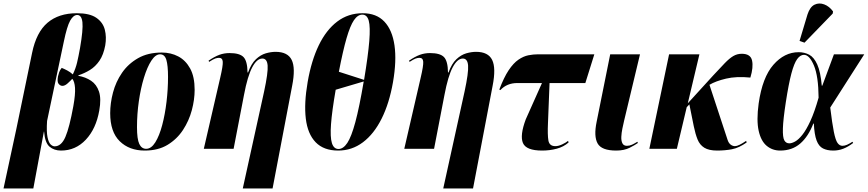

<svg xmlns="http://www.w3.org/2000/svg" viewBox="-43 -844 4922 1089"><path d="M-23 225 50 -114 139 -544Q163 -661 226.5 -715Q290 -769 393 -769Q466 -769 503.5 -743Q541 -717 551.5 -675.5Q562 -634 554 -587Q544 -533 521 -499.5Q498 -466 467 -447Q436 -428 402 -417L401 -414Q442 -407 473.5 -386Q505 -365 518.5 -324.5Q532 -284 520 -217Q502 -114 444 -52Q386 10 303 10Q264 10 238 -12Q212 -34 207 -98H206L146 225ZM267 -14Q305 -14 328 -67.5Q351 -121 373 -242Q385 -309 382.5 -345.5Q380 -382 367 -397Q356 -385 340.5 -371Q325 -357 311 -357Q299 -357 289.5 -368.5Q280 -380 286 -411Q288 -421 292.5 -434Q297 -447 307 -459Q320 -454 338 -444.5Q356 -435 370 -422Q386 -455 394 -488.5Q402 -522 411 -572Q429 -676 424.5 -717.5Q420 -759 395 -759Q373 -759 355 -727Q337 -695 319 -608L224 -158Q220 -97 226.5 -66Q233 -35 244.5 -24.5Q256 -14 267 -14Z M778 10Q690 10 636 -43Q582 -96 582 -202Q582 -259 598 -319.5Q614 -380 649 -431Q684 -482 740 -514Q796 -546 875 -546Q926 -546 968 -524Q1010 -502 1035.5 -455.5Q1061 -409 1061 -334Q1061 -279 1045 -219Q1029 -159 995 -107Q961 -55 907.5 -22.5Q854 10 778 10ZM786 0Q815 0 838 -37Q861 -74 877 -134.5Q893 -195 901.5 -266.5Q910 -338 910 -408Q910 -473 900.5 -504.5Q891 -536 865 -536Q839 -536 815.5 -500Q792 -464 773.5 -403.5Q755 -343 744.5 -270Q734 -197 734 -123Q734 -55 747 -27.5Q760 0 786 0Z M1334 225 1455 -325Q1478 -432 1475 -472Q1472 -512 1445 -512Q1414 -512 1387.5 -462Q1361 -412 1341 -306L1282 0H1113L1206 -403Q1222 -471 1220.5 -493.5Q1219 -516 1199 -516Q1189 -516 1177.5 -512Q1166 -508 1143 -493L1140 -500Q1174 -523 1201 -533Q1228 -543 1259 -543Q1316 -543 1338 -520.5Q1360 -498 1361 -433H1364Q1382 -483 1408.5 -508Q1435 -533 1464.5 -541.5Q1494 -550 1520 -550Q1589 -550 1611.5 -504Q1634 -458 1614 -357L1503 225Z M1875 10Q1793 10 1747.5 -37Q1702 -84 1691.5 -171Q1681 -258 1702 -379Q1723 -500 1765 -587Q1807 -674 1869.5 -721.5Q1932 -769 2014 -769Q2092 -769 2137 -721.5Q2182 -674 2194.5 -586.5Q2207 -499 2186 -378Q2165 -258 2121.5 -171Q2078 -84 2015.5 -37Q1953 10 1875 10ZM2022 -391Q2045 -530 2051.5 -611Q2058 -692 2048.5 -726.5Q2039 -761 2012 -761Q1986 -761 1964.5 -729.5Q1943 -698 1922.5 -627Q1902 -556 1879 -437ZM1877 1Q1904 1 1927 -33.5Q1950 -68 1972.5 -151.5Q1995 -235 2020 -382L1861 -335Q1840 -214 1834.5 -140Q1829 -66 1839.5 -32.5Q1850 1 1877 1Z M2471 225 2592 -325Q2615 -432 2612 -472Q2609 -512 2582 -512Q2551 -512 2524.5 -462Q2498 -412 2478 -306L2419 0H2250L2343 -403Q2359 -471 2357.5 -493.5Q2356 -516 2336 -516Q2326 -516 2314.5 -512Q2303 -508 2280 -493L2277 -500Q2311 -523 2338 -533Q2365 -543 2396 -543Q2453 -543 2475 -520.5Q2497 -498 2498 -433H2501Q2519 -483 2545.5 -508Q2572 -533 2601.5 -541.5Q2631 -550 2657 -550Q2726 -550 2748.5 -504Q2771 -458 2751 -357L2640 225Z M3032 10Q2941 10 2923 -33Q2905 -76 2939 -167L3031 -373H2891Q2832 -373 2795 -333L2789 -336Q2815 -405 2842 -445.5Q2869 -486 2897.5 -505.5Q2926 -525 2954 -530.5Q2982 -536 3009 -536H3328L3277 -373H3074L3065 -145Q3062 -79 3067.5 -47Q3073 -15 3107 -15Q3124 -15 3145.5 -25Q3167 -35 3179 -45L3182 -36Q3154 -11 3114.5 -0.5Q3075 10 3032 10Z M3452 10Q3369 10 3346.5 -30.5Q3324 -71 3341 -153L3418 -536H3587L3497 -160Q3492 -139 3487 -114.5Q3482 -90 3481 -68Q3480 -46 3487 -31.5Q3494 -17 3513 -17Q3528 -17 3542 -23.5Q3556 -30 3572 -40L3575 -33Q3560 -22 3528.5 -6Q3497 10 3452 10Z M3640 0 3752 -536H3924L3858 -258L4003 -417Q4042 -459 4068 -486Q4094 -513 4116 -526Q4138 -539 4164 -539Q4214 -539 4222.5 -501Q4231 -463 4213 -404Q4134 -412 4075 -398Q4016 -384 3981 -363L4084 -50Q4090 -32 4101.5 -23.5Q4113 -15 4126 -15Q4145 -15 4189 -45L4192 -36Q4148 -5 4108.5 2.5Q4069 10 4025 10Q3978 10 3952 -6Q3926 -22 3913.5 -53Q3901 -84 3892 -128L3867 -252L3852 -236L3796 0Z M4382 10Q4338 10 4305.5 -17Q4273 -44 4260 -102.5Q4247 -161 4260 -257Q4281 -405 4343.5 -476.5Q4406 -548 4487 -548Q4520 -548 4547 -533.5Q4574 -519 4592.5 -478Q4611 -437 4618 -358H4621L4687 -536H4859L4666 -234Q4677 -143 4686.5 -96Q4696 -49 4707.5 -33Q4719 -17 4735 -17Q4748 -17 4761.5 -23Q4775 -29 4792 -40L4796 -33Q4767 -11 4740 -0.5Q4713 10 4683 10Q4649 10 4625 -2Q4601 -14 4588.5 -47.5Q4576 -81 4573 -143H4570Q4542 -70 4496 -30Q4450 10 4382 10ZM4434 -31Q4448 -31 4467 -41.5Q4486 -52 4508 -79.5Q4530 -107 4553.5 -158Q4577 -209 4600 -290Q4599 -412 4573.5 -472.5Q4548 -533 4517 -533Q4496 -533 4478.5 -509Q4461 -485 4445.5 -426.5Q4430 -368 4414 -264Q4399 -166 4397.5 -115.5Q4396 -65 4405.5 -48Q4415 -31 4434 -31ZM4520 -602 4492 -612 4537 -762Q4551 -805 4577 -817.5Q4603 -830 4632 -819Q4661 -808 4682 -779L4680 -767Z"/></svg>

Font: Noto Serif Display ExtraCondensed Black
Style: Italic
Weight: 900
Width: 2
Italic angle: -12°
Designer: Monotype Design Team
Foundry: Monotype Imaging Inc.
Version: Version 2.009